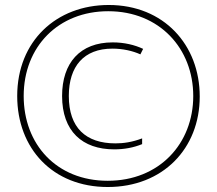

<svg xmlns="http://www.w3.org/2000/svg" viewBox="-20 -742 870 770"><path d="M412 8C633 8 781 -146 781 -355C781 -562 637 -722 416 -722C206 -722 49 -577 49 -357C49 -147 191 8 412 8ZM412 -17C206 -17 75 -164 75 -357C75 -555 214 -697 414 -697C620 -697 755 -547 755 -357C755 -166 619 -17 412 -17ZM438 -143C478 -143 516 -150 550 -164V-187C510 -172 476 -167 443 -167C324 -167 256 -230 256 -357C256 -476 316 -547 431 -547C472 -547 512 -538 543 -524L554 -546C520 -562 478 -572 432 -572C301 -572 229 -490 229 -357C229 -216 310 -143 438 -143Z"/></svg>

Font: Noto Sans Khmer UI ExtraCondensed Thin
Style: Regular
Weight: 100
Width: 2
Designer: Danh Hong and the Monotype Design Team
Foundry: Monotype Imaging Inc.
Version: Version 2.002